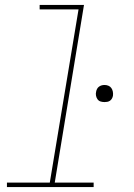

<svg xmlns="http://www.w3.org/2000/svg" viewBox="-20 -755 540 775"><path d="M8 0V-18H181L297 -717H140V-735H319L201 -18H358V0ZM402 -343Q393 -343 385.5 -345.5Q378 -348 373.5 -354.5Q369 -361 367.5 -369Q366 -377 368 -385Q369 -391 372 -396.5Q375 -402 380 -405.5Q385 -409 390.5 -410.5Q396 -412 402 -412Q410 -412 417.5 -409Q425 -406 429.5 -399.5Q434 -393 435.5 -385Q437 -377 436 -369Q435 -363 432 -357.5Q429 -352 424 -348.5Q419 -345 413 -344Q407 -343 402 -343Z"/></svg>

Font: Iosevka Slab Thin Oblique
Style: Regular
Weight: 100
Italic angle: -9°
Monospace: yes
Designer: Belleve Invis
Foundry: Belleve Invis
Version: Version 11.1.0; ttfautohint (v1.8.3)